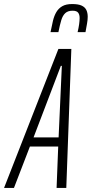

<svg xmlns="http://www.w3.org/2000/svg" viewBox="-60 -930 454 950"><path d="M-40 0 229 -688H293L268 0H220L228 -205H88L9 0ZM106 -250H230L246 -604H241ZM190 -771Q196 -802 202 -827Q208 -852 219 -870.5Q230 -889 248.5 -899.5Q267 -910 297 -910Q327 -910 343.5 -902.5Q360 -895 367 -881Q374 -867 374 -847Q374 -832 370.5 -812.5Q367 -793 363 -771H324Q329 -792 331.5 -810Q334 -828 334 -841Q334 -858 326.5 -867.5Q319 -877 299 -877Q276 -877 263 -865Q250 -853 243 -829.5Q236 -806 229 -771Z"/></svg>

Font: Saira UltraCondensed Light
Style: Italic
Weight: 300
Width: 1
Italic angle: -12°
Designer: Hector Gatti with collaboration of the Omnibus-Type team
Foundry: Omnibus-Type
Version: Version 1.101